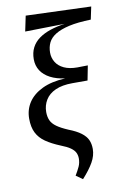

<svg xmlns="http://www.w3.org/2000/svg" viewBox="-101 -798 689 1060"><g transform="rotate(-10 243.0 -268.0)"><path d="M276 204 239 178Q254 153 263.5 132.5Q273 112 273 87Q273 70 266 55Q259 40 240 26.5Q221 13 187 0Q138 -20 105.5 -42.5Q73 -65 57 -97Q41 -129 41 -176Q41 -227 67.5 -267Q94 -307 146 -332Q198 -357 276 -361Q228 -367 193.5 -385Q159 -403 141 -431Q123 -459 123 -495Q123 -532 137.5 -560Q152 -588 179 -607.5Q206 -627 243.5 -639.5Q281 -652 325 -658H321L103 -654L121 -740L486 -727L471 -656Q397 -654 348.5 -643Q300 -632 271 -614Q242 -596 230 -571Q218 -546 218 -515Q218 -486 233 -461.5Q248 -437 278 -423Q308 -409 352 -409Q366 -409 380 -409.5Q394 -410 411 -410L395 -328H310Q253 -328 215 -311Q177 -294 158.5 -263.5Q140 -233 140 -196Q140 -169 149 -149Q158 -129 181 -112.5Q204 -96 244 -79Q288 -62 313 -43Q338 -24 348 -2Q358 20 358 49Q358 86 337 123Q316 160 276 204Z"/></g></svg>

Font: Source Serif 4 Medium
Style: Italic
Weight: 500
Italic angle: -12°
Designer: Frank Grießhammer
Foundry: Adobe Systems Incorporated
Version: Version 4.004;hotconv 1.0.116;makeotfexe 2.5.65601